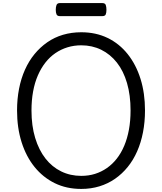

<svg xmlns="http://www.w3.org/2000/svg" viewBox="-20 -1211 1055 1250"><path d="M509 19Q413 19 336.5 -18.5Q260 -56 205 -124Q150 -192 120.5 -285.5Q91 -379 91 -492Q91 -566 104 -633Q117 -700 142.5 -757Q168 -814 204.5 -858.5Q241 -903 287.5 -935.5Q334 -968 390 -984.5Q446 -1001 509 -1001Q604 -1001 680.5 -964Q757 -927 811.5 -858.5Q866 -790 895 -697Q924 -604 924 -492Q924 -417 911 -350Q898 -283 873 -226Q848 -169 811.5 -124Q775 -79 729 -47Q683 -15 627.5 2Q572 19 509 19ZM509 -66Q557 -66 598.5 -79Q640 -92 676 -117Q712 -142 740.5 -178.5Q769 -215 789 -262.5Q809 -310 819.5 -367.5Q830 -425 830 -492Q830 -591 807 -670Q784 -749 741 -803.5Q698 -858 639 -887Q580 -916 509 -916Q462 -916 419.5 -903Q377 -890 340.5 -865Q304 -840 275.5 -803.5Q247 -767 226.5 -720Q206 -673 195.5 -615.5Q185 -558 185 -492Q185 -392 209 -313Q233 -234 276 -179Q319 -124 378.5 -95Q438 -66 509 -66ZM370 -1106Q353 -1106 348 -1117.5Q343 -1129 343 -1147Q343 -1166 348 -1178.5Q353 -1191 370 -1191H646Q664 -1191 668.5 -1178.5Q673 -1166 673 -1147Q673 -1129 668.5 -1117.5Q664 -1106 646 -1106Z"/></svg>

Font: Playwrite PL
Style: Regular
Weight: 400
Designer: Veronika Burian, José Scaglione
Foundry: TypeTogether
Version: Version 1.002